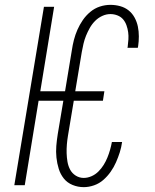

<svg xmlns="http://www.w3.org/2000/svg" viewBox="-20 -763 640 791"><path d="M325 8Q301 8 279 -1Q257 -10 243 -27.5Q229 -45 222 -67.5Q215 -90 212.5 -114Q210 -138 212 -162Q214 -186 218 -211L241 -348H139L82 0H39L161 -735H203L146 -387H248L276 -556Q279 -577 284.5 -598.5Q290 -620 299 -640.5Q308 -661 321 -680Q334 -699 352 -714Q370 -729 391.5 -736Q413 -743 435 -743Q456 -743 475.5 -737.5Q495 -732 510 -720Q525 -708 534.5 -690.5Q544 -673 548 -653.5Q552 -634 552 -613Q552 -592 549 -572Q548 -570 548 -568.5Q548 -567 548 -566H505Q505 -567 505.5 -568Q506 -569 506 -570Q508 -585 509 -600.5Q510 -616 508 -630.5Q506 -645 501 -659Q496 -673 487 -683.5Q478 -694 464 -699.5Q450 -705 435 -705Q418 -705 401.5 -697.5Q385 -690 372 -677Q359 -664 350 -648Q341 -632 334.5 -616Q328 -600 324 -583Q320 -566 317 -549L290 -387H410L404 -348H284L260 -204Q257 -186 255.5 -168Q254 -150 254.5 -132Q255 -114 258 -96.5Q261 -79 269 -64Q277 -49 292 -39.5Q307 -30 325 -30Q341 -30 357 -37Q373 -44 385.5 -56.5Q398 -69 407 -83.5Q416 -98 422.5 -114Q429 -130 433.5 -146Q438 -162 441 -178H483Q480 -156 473.5 -135.5Q467 -115 458 -94.5Q449 -74 436 -55.5Q423 -37 406 -22Q389 -7 367.5 0.5Q346 8 325 8Z"/></svg>

Font: Iosevka Curly XLtExObl
Style: Regular
Weight: 200
Width: 7
Italic angle: -9°
Monospace: yes
Designer: Belleve Invis
Foundry: Belleve Invis
Version: Version 11.0.1; ttfautohint (v1.8.3)